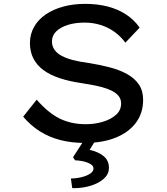

<svg xmlns="http://www.w3.org/2000/svg" viewBox="-20 -730 863 994"><path d="M419 10Q350 10 292 -5Q234 -20 186.5 -50Q139 -80 100 -126L170 -214Q229 -146 288.5 -116.5Q348 -87 424 -87Q471 -87 512.5 -99.5Q554 -112 580.5 -135.5Q607 -159 607 -194Q607 -217 594 -233Q581 -249 559 -260Q537 -271 509.5 -278.5Q482 -286 453.5 -291Q425 -296 400 -300Q338 -309 288.5 -325.5Q239 -342 205 -367Q171 -392 153 -427Q135 -462 135 -507Q135 -553 156.5 -591Q178 -629 217 -655.5Q256 -682 308 -696Q360 -710 421 -710Q485 -710 538.5 -696Q592 -682 633.5 -654.5Q675 -627 703 -587L629 -509Q604 -543 571.5 -566Q539 -589 500 -601Q461 -613 418 -613Q369 -613 331 -601Q293 -589 271 -567.5Q249 -546 249 -516Q249 -491 262 -472.5Q275 -454 299 -441Q323 -428 358 -419Q393 -410 438 -404Q496 -395 547.5 -381.5Q599 -368 638 -346.5Q677 -325 699 -292.5Q721 -260 721 -213Q721 -145 684 -95Q647 -45 579 -17.5Q511 10 419 10ZM354 244 347 194Q374 194 401 187.5Q428 181 446 169.5Q464 158 464 142Q464 128 447 118.5Q430 109 407.5 104.5Q385 100 369 100L358 84L428 -24H487L444 46Q487 55 515.5 77.5Q544 100 544 139Q544 166 526.5 186Q509 206 480.5 219.5Q452 233 418.5 239Q385 245 354 244Z"/></svg>

Font: Lexend Mega
Style: Regular
Weight: 400
Designer: Bonnie Shaver-Troup, Thomas Jockin
Foundry: Lexend
Version: Version 1.007